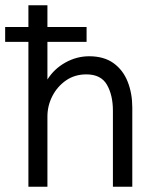

<svg xmlns="http://www.w3.org/2000/svg" viewBox="-25 -710 594 730"><path d="M0 0ZM0 0ZM478 0H404.3V-289.1Q404.3 -348.1 381.6 -387.7Q358.9 -427.2 303.2 -427.2Q259.3 -427.2 226.1 -404.3Q192.9 -381.3 174.1 -344.7Q155.3 -308.1 155.3 -267.1V0H83V-550.8H-5.4V-607.4H83V-689.9H155.3V-607.4H304.2V-550.8H155.3V-407.7Q180.7 -448.2 223.6 -472.2Q266.6 -496.1 314 -496.1Q370.1 -496.1 406.5 -470Q442.9 -443.8 460.4 -399.4Q478 -355 478 -300.8Z"/></svg>

Font: Acari Sans
Style: Regular
Weight: 400
Designer: Alfredo Marco Pradil and Stefan Peev
Foundry: Hanken Design Co.
Version: Version 1.045;February 4, 2021;FontCreator 13.0.0.2655 64-bi